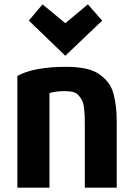

<svg xmlns="http://www.w3.org/2000/svg" viewBox="-20 -857 620 885"><path d="M518 8H371V-271Q371 -303 370.5 -318.5Q370 -334 367.5 -357.5Q365 -381 359.5 -392Q354 -403 344 -415.5Q334 -428 318 -432.5Q302 -437 279 -437Q239 -437 208 -428V8H60V-507Q136 -549 286 -549Q337 -549 375.5 -540.5Q414 -532 439 -514Q464 -496 480 -474.5Q496 -453 504 -421.5Q512 -390 515 -361Q518 -332 518 -293ZM176 -837 281 -750 385 -837 451 -762 281 -600 113 -762Z"/></svg>

Font: Repo
Style: Bold
Weight: 700
Designer: Stefan Peev
Foundry: Context Ltd
Version: Version 001.000